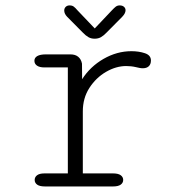

<svg xmlns="http://www.w3.org/2000/svg" viewBox="-20 -672 659 692"><path d="M278.5 -47H387.5Q406 -47 415 -40.5Q424 -34 424 -23.5Q424 -13 415 -6.5Q406 0 387.5 0H142Q123 0 114 -6.5Q105 -13 105 -23.5Q105 -34 113.8 -40.5Q122.5 -47 140 -47H224.5V-429H140Q122.5 -429 113.2 -435.5Q104 -442 104 -453Q104 -464 114.5 -470Q125 -476 145.5 -476H234Q251.5 -476 262 -467.2Q272.5 -458.5 275.5 -442.5L276 -386.5Q305 -432 353.2 -459.8Q401.5 -487.5 453.5 -487.5Q480.5 -487.5 502.2 -480.2Q524 -473 524 -454Q524 -440.5 516.2 -433.2Q508.5 -426 495 -426Q488.5 -426 482.8 -427.2Q477 -428.5 470 -430Q461.5 -432 452.5 -433Q443.5 -434 435 -434Q398.5 -434 362.2 -413Q326 -392 302.2 -355.2Q278.5 -318.5 278.5 -270.5ZM420.5 -611.5 364.5 -555Q353.5 -543.5 343.8 -538Q334 -532.5 321 -532.5Q308.5 -532.5 298.8 -538Q289 -543.5 278 -555L222 -611.5Q211.5 -622.5 211.5 -634Q211.5 -642 216.8 -647.2Q222 -652.5 231 -652.5Q240 -652.5 245.8 -648.2Q251.5 -644 259.5 -634.5L321.5 -569.5L383 -634.5Q391 -643 397 -647.8Q403 -652.5 411.5 -652.5Q421 -652.5 426.8 -647.5Q432.5 -642.5 432.5 -635Q432.5 -624 420.5 -611.5Z"/></svg>

Font: Sono Monospace Light
Style: Regular
Weight: 300
Version: Version 2.112